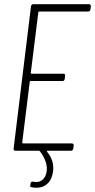

<svg xmlns="http://www.w3.org/2000/svg" viewBox="-20 -720 454 917"><path d="M412 -675 414 -690C414 -696 411 -700 405 -700H139C133 -700 129 -696 128 -690L45 -10C44 -4 48 0 53 0H166C168 0 170 1 170 2C193 31 211 70 201 108C191 145 165 153 139 148C133 146 128 149 126 155L125 163C123 170 124 173 130 174C164 182 213 175 229 119C240 83 236 42 205 5C203 2 205 0 208 0H319C325 0 329 -4 330 -10L332 -25C333 -31 329 -35 323 -35H90C88 -35 86 -37 86 -39L122 -329C122 -331 124 -333 126 -333H279C284 -333 289 -337 289 -343L291 -358C292 -364 289 -368 283 -368H131C129 -368 127 -370 127 -372L163 -661C163 -663 165 -665 167 -665H401C407 -665 411 -669 412 -675Z"/></svg>

Font: Barlow Condensed ExtraLight
Style: Italic
Weight: 275
Width: 3
Italic angle: -7°
Designer: Jeremy Tribby
Foundry: Tribby Type
Version: Version 1.422;hotconv 1.0.109;makeotfexe 2.5.65596